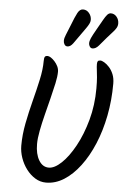

<svg xmlns="http://www.w3.org/2000/svg" viewBox="-64 -1042 719 1077"><g transform="rotate(5 296.0 -503.0)"><path d="M249.5 -635.7Q249.5 -609.7 241.1 -570.4Q232.6 -531 220.8 -484.3Q209 -437.6 196.9 -389.7Q184.7 -341.8 176.3 -298.1Q167.8 -254.5 167.8 -221.7Q167.8 -165.8 188.7 -130.8Q209.7 -95.7 244.5 -95.7Q277 -95.7 315.8 -132.5Q354.7 -169.3 390.4 -234.3Q426.1 -299.3 449.2 -383.3Q472.3 -467.2 472.3 -561.8Q472.3 -598.8 470.2 -623.4Q468.2 -647.9 465.7 -665.3Q463.2 -682.8 463.2 -698.1Q463.2 -709.5 467 -714.5Q470.9 -719.4 481.4 -719.4Q489.5 -719.4 503.3 -711.4Q517.2 -703.4 531.4 -687.7Q545.7 -672 555 -649.3Q564.3 -626.6 564.3 -596.1Q564.3 -501.8 547.3 -415.1Q530.3 -328.4 499.5 -255Q468.7 -181.7 427.1 -126.7Q385.6 -71.7 337.3 -41.2Q289 -10.7 236.4 -10.7Q203.4 -10.7 175.3 -28Q147.2 -45.2 125.9 -73.5Q104.6 -101.8 92.5 -136.4Q80.5 -171 80.5 -205.6Q80.5 -266.6 93.1 -331.6Q105.8 -396.6 122.4 -460.8Q139.1 -524.9 151.7 -583.3Q164.4 -641.6 164.4 -688.6Q164.4 -705.6 168.3 -712.3Q172.2 -719 184 -719Q191.7 -719 202.4 -712.3Q213 -705.6 224 -693.5Q235 -681.4 242.3 -666.6Q249.5 -651.8 249.5 -635.7ZM359.4 -996.4Q380 -996.4 393.7 -979.7Q407.5 -963 407.5 -941.8Q407.5 -931 401.5 -919.1Q395.5 -907.2 385.4 -893.1Q375.3 -878.9 361.9 -859.9Q335.8 -822 320.9 -802.1Q306 -782.1 289.7 -782.1Q278.9 -782.1 273 -791.4Q267.1 -800.7 267.1 -811.8Q267.1 -827.3 275.6 -846.5Q284 -865.6 298.3 -902.5Q316.7 -950.7 329 -973.6Q341.3 -996.4 359.4 -996.4ZM516.9 -988.3Q536.4 -988.3 549.5 -972.4Q562.6 -956.4 562.6 -935.1Q562.6 -921.3 555.7 -909.4Q548.9 -897.5 536.1 -884Q523.4 -870.5 505.9 -850.2Q483.2 -823.3 466.1 -803.2Q449 -783.1 430.7 -783.1Q420.9 -783.1 415.2 -792Q409.5 -800.8 409.5 -810.5Q409.5 -823.2 417 -840Q424.5 -856.8 444.5 -891.8Q463.3 -924.5 475.1 -945.8Q487 -967.1 496.3 -977.7Q505.7 -988.3 516.9 -988.3Z"/></g></svg>

Font: Kalam Variable Light
Style: Regular
Weight: 300
Designer: Lipi Raval, Jonny Pinhorn
Foundry: Indian Type Foundry
Version: Version 3.000